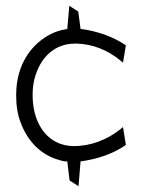

<svg xmlns="http://www.w3.org/2000/svg" viewBox="-20 -551 496 665"><path d="M36 -222C36 -188 40 -156 51 -128C75 -62 122 -13 188 4H189L190 5C191 5 198 7 206 8H213L221 74L252 94L259 8C319 0 373 -19 416 -49L406 -111L395 -102C352 -68 296 -45 236 -45C216 -45 195 -49 177 -58C127 -82 93 -140 93 -222C93 -247 96 -271 104 -293C124 -354 170 -400 240 -400C300 -400 353 -377 395 -343L406 -334L416 -394C374 -423 319 -443 259 -451L251 -511L220 -531L213 -450H207V-449H204C188 -446 172 -441 158 -434C93 -402 36 -332 36 -222Z"/></svg>

Font: Charger Sport
Style: ExLitNrw
Weight: 200
Designer: Jasper
Foundry: Cannot Into Space Fonts
Version: Version 1.1